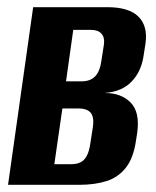

<svg xmlns="http://www.w3.org/2000/svg" viewBox="-20 -515 436 535"><path d="M2.4 0 72.4 -495H279.3Q338.9 -495 365.5 -468.9Q392.1 -442.8 385.5 -394.3L380.2 -360.4Q373.9 -315.9 346.8 -287.8Q319.8 -259.6 273.4 -256.2V-255.8Q317.6 -255.8 344 -229.3Q370.3 -202.7 362.3 -144.7L359 -123.7Q352 -75.1 331 -48.1Q309.9 -21.1 277.2 -10.5Q244.4 0 200.3 0ZM131.4 -57.5H178.8Q193.1 -57.5 203.8 -62.5Q214.5 -67.4 221.6 -80.4Q228.8 -93.3 232 -117.2L239.1 -163.1Q241.4 -181.7 237.4 -192.5Q233.4 -203.3 223.4 -208Q213.4 -212.8 198.4 -212.8H153.8ZM164 -288.4H208.2Q231.5 -288.4 245.2 -302.4Q258.8 -316.4 262.8 -347.5L269.5 -390.5Q272.4 -410.1 262.9 -420.9Q253.4 -431.7 234.7 -431.7H184.1Z"/></svg>

Font: Alumni Sans Thin
Style: Italic
Weight: 100
Italic angle: -8°
Designer: Robert E. Leuschke
Foundry: Robert E. Leuschke
Version: Version 1.016